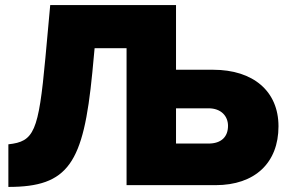

<svg xmlns="http://www.w3.org/2000/svg" viewBox="-20 -730 1136 757"><path d="M13 7C250 7 309 -85 344 -444L353 -540H479V0H830C985 0 1078 -88 1078 -232C1078 -370 979 -455 820 -455H674V-710H178L159 -502C132 -209 114 -172 13 -161ZM674 -164V-303H802C853 -303 879 -271 879 -234C879 -191 853 -164 802 -164Z"/></svg>

Font: Raleway Black
Style: Regular
Weight: 900
Designer: Matt McInerney, Pablo Impallari, Rodrigo Fuenzalida
Foundry: Matt McInerney, Pablo Impallari, Rodrigo Fuenzalida
Version: Version 3.000g; ttfautohint (v1.5) -l 8 -r 28 -G 28 -x 14 -D